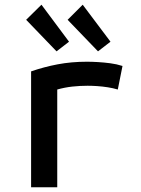

<svg xmlns="http://www.w3.org/2000/svg" viewBox="-20 -795 600 815"><path d="M112 0V-492Q167 -511 225 -522Q283 -533 349 -533Q370 -533 395.5 -531.5Q421 -530 448 -526.5Q475 -523 500 -515L480 -415Q460 -421 437.5 -424.5Q415 -428 393 -429.5Q371 -431 352 -431Q319 -431 287 -427.5Q255 -424 223 -415V0ZM220 -577 91 -711 156 -775 273 -618ZM396 -577 267 -711 331 -775 449 -618Z"/></svg>

Font: Ubuntu Sans Mono Medium
Style: Regular
Weight: 500
Monospace: yes
Designer: Dalton Maag Ltd
Foundry: Dalton Maag Ltd
Version: Version 1.006